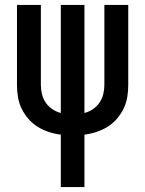

<svg xmlns="http://www.w3.org/2000/svg" viewBox="-20 -550 590 780"><path d="M227 210V-3Q202 -6 178 -14Q154 -22 133 -35Q112 -48 95.5 -67Q79 -86 68 -108.5Q57 -131 53 -155.5Q49 -180 49 -205V-530H146V-205Q146 -186 150.5 -167.5Q155 -149 165.5 -133.5Q176 -118 192 -107Q208 -96 227 -91V-530H323V-91Q342 -96 358 -107Q374 -118 384.5 -133.5Q395 -149 399.5 -167.5Q404 -186 404 -205V-530H501V-205Q501 -180 497 -155.5Q493 -131 482 -108.5Q471 -86 454.5 -67Q438 -48 417 -35Q396 -22 372 -14Q348 -6 323 -3V210Z"/></svg>

Font: Lode Dark
Style: Bold
Weight: 700
Monospace: yes
Designer: Belleve Invis
Foundry: Belleve Invis
Version: Version 29.2.0; ttfautohint (v1.8.3)